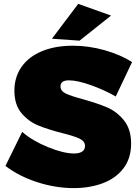

<svg xmlns="http://www.w3.org/2000/svg" viewBox="-20 -954 704 987"><path d="M334 -541Q291 -541 291 -510Q291 -486 318.5 -473Q346 -460 406 -444Q481 -423 530.5 -402Q580 -381 617 -335.5Q654 -290 654 -216Q654 -140 614.5 -88.5Q575 -37 508 -12Q441 13 359 13Q266 13 171.5 -17.5Q77 -48 8 -101L94 -276Q147 -230 227 -197.5Q307 -165 361 -165Q387 -165 402 -174.5Q417 -184 417 -204Q417 -228 388.5 -241.5Q360 -255 299 -270Q225 -289 175.5 -309.5Q126 -330 90 -373Q54 -416 54 -488Q54 -558 91 -610.5Q128 -663 196 -691Q264 -719 354 -719Q436 -719 517.5 -696Q599 -673 659 -635L575 -458Q518 -491 448 -516Q378 -541 334 -541ZM382 -934 551 -874 389 -745 247 -755Z"/></svg>

Font: Gontserrat Black
Style: Regular
Weight: 900
Designer: Julieta Ulanovsky
Foundry: Julieta Ulanovsky
Version: Version 6.001